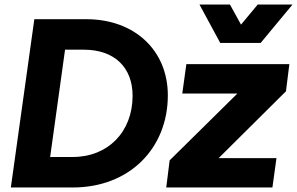

<svg xmlns="http://www.w3.org/2000/svg" viewBox="-20 -830 1315 850"><path d="M1134 -640 1275 -810H1121L1047 -721L998 -810H863L955 -640ZM302 0C554 0 723 -174 723 -408C723 -606 577 -745 362 -745H132L28 0ZM268 -610H352C485 -610 567 -533 567 -406C567 -246 458 -135 302 -135H202ZM1186 0 1204 -130H948L1246 -426L1261 -546H805L787 -416H1031L731 -120L716 0Z"/></svg>

Font: Plus Jakarta Sans ExtraBold
Style: Italic
Weight: 800
Italic angle: -8°
Designer: Gumpita Rahayu
Foundry: Tokotype
Version: Version 2.071;gftools[0.9.30]